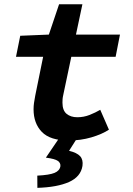

<svg xmlns="http://www.w3.org/2000/svg" viewBox="-20 -662 640 921"><path d="M309.2 12Q220.9 12 180.9 -29Q141 -70.1 141 -137.8Q141 -153.1 143.1 -168.1Q145.2 -183.1 149 -203L186.9 -389.4H56.7L77.1 -490.4L214.4 -496.1L263.4 -641.6H375.3L344.4 -496.1H555.5L534.6 -389.4H322L283.8 -208.2Q280.8 -195.2 280.2 -186.9Q279.6 -178.5 279.6 -169.7Q279.6 -132.4 299.4 -116Q319.2 -99.6 350.8 -99.6Q381.8 -99.6 410.2 -110.8Q438.5 -122.1 460.9 -135.3L502.5 -39.9Q469.4 -18.1 418 -3Q366.7 12 309.2 12ZM159.3 239.1 158.9 180.5Q216.8 177.6 241.6 167.3Q266.4 157 269.7 135.3Q271.4 119.7 257.3 109.7Q243.2 99.7 200.1 94.2L271.3 -10.6H357L311.3 61.4Q348.8 70.4 364.2 87.1Q379.7 103.8 375.6 133.9Q367.3 186 310.9 211.1Q254.5 236.2 159.3 239.1Z"/></svg>

Font: SourceCodeVF
Style: Italic
Weight: 200
Italic angle: -11°
Monospace: yes
Designer: Paul D. Hunt, Teo Tuominen
Foundry: Adobe
Version: Version 1.026;hotconv 1.1.0;makeotfexe 2.6.0